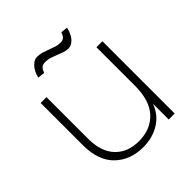

<svg xmlns="http://www.w3.org/2000/svg" viewBox="-199 -871 1020 1020"><g transform="rotate(-45 311.5 -361.0)"><path d="M541 -543V0H496V-118Q473 -56 419.5 -23.5Q366 9 297 9Q200 9 138.5 -50.5Q77 -110 77 -227V-543H121V-230Q121 -133 170 -81.5Q219 -30 303 -30Q391 -30 443.5 -86Q496 -142 496 -252V-543ZM164 -647Q166 -661 172.5 -675.5Q179 -690 188.5 -702Q198 -714 210 -722Q222 -730 237 -730Q257 -730 274.5 -724.5Q292 -719 309 -712.5Q326 -706 342.5 -700.5Q359 -695 377 -695Q397 -695 406 -704.5Q415 -714 420 -731L459 -727Q456 -713 450 -698Q444 -683 435 -671Q426 -659 413.5 -651Q401 -643 386 -643Q369 -643 353 -649Q337 -655 320 -661.5Q303 -668 285.5 -674Q268 -680 248 -680Q228 -680 218.5 -670Q209 -660 203 -643Z"/></g></svg>

Font: Fz Poppins ExtLt
Style: Regular
Weight: 200
Designer: Ninad Kale (Devanagari), Jonny Pinhorn (Latin)
Foundry: Indian Type Foundry
Version: Vit hóa bi Vntype.Com & FontZin.Com